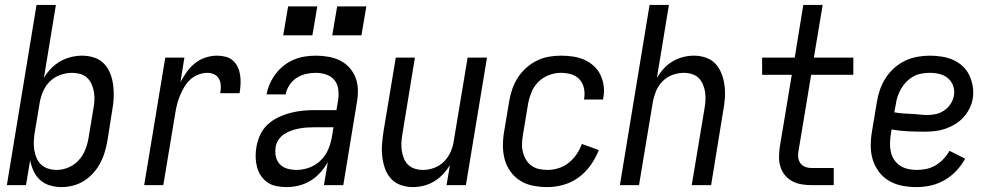

<svg xmlns="http://www.w3.org/2000/svg" viewBox="-20 -755 4040 783"><path d="M230 8Q206 8 183 1Q160 -6 143.5 -21Q127 -36 117 -57.5Q107 -79 103 -102L86 0H8L129 -735H208L159 -437Q171 -458 188 -475.5Q205 -493 226 -505Q247 -517 270 -522.5Q293 -528 315 -528Q341 -528 365 -520Q389 -512 405.5 -494Q422 -476 430.5 -453Q439 -430 442 -404.5Q445 -379 443.5 -353Q442 -327 437 -301L418 -181Q414 -158 407 -134.5Q400 -111 388.5 -89.5Q377 -68 360 -49Q343 -30 322 -17Q301 -4 277.5 2Q254 8 230 8ZM211 -62Q235 -62 259 -72Q283 -82 300.5 -101Q318 -120 327.5 -144Q337 -168 341 -192L361 -312Q364 -329 365 -346.5Q366 -364 363 -380.5Q360 -397 353.5 -412Q347 -427 335 -438Q323 -449 307 -453.5Q291 -458 274 -458Q250 -458 226 -449.5Q202 -441 184 -423.5Q166 -406 156 -383Q146 -360 142 -337L122 -217Q119 -199 118 -181Q117 -163 119.5 -145.5Q122 -128 128.5 -112Q135 -96 147 -84.5Q159 -73 176 -67.5Q193 -62 211 -62Z M568 0 654 -520H732L716 -420Q727 -441 741.5 -461.5Q756 -482 775.5 -497.5Q795 -513 818.5 -520.5Q842 -528 865 -528Q883 -528 900.5 -523.5Q918 -519 930.5 -507.5Q943 -496 950 -480.5Q957 -465 959.5 -447.5Q962 -430 961 -411.5Q960 -393 957 -375H878Q881 -390 880.5 -405Q880 -420 873.5 -432.5Q867 -445 854 -451.5Q841 -458 826 -458Q808 -458 789.5 -451Q771 -444 756.5 -431Q742 -418 732 -401Q722 -384 714.5 -366.5Q707 -349 702.5 -331Q698 -313 695 -295L646 0Z M1149 8Q1128 8 1107.5 4Q1087 0 1071 -11Q1055 -22 1044 -38.5Q1033 -55 1028 -74.5Q1023 -94 1022.5 -115Q1022 -136 1026 -157Q1030 -181 1041 -205Q1052 -229 1071.5 -247Q1091 -265 1115 -276.5Q1139 -288 1164 -294.5Q1189 -301 1213.5 -303.5Q1238 -306 1263 -306H1352L1359 -347Q1362 -369 1359.5 -390.5Q1357 -412 1344 -428Q1331 -444 1310.5 -451Q1290 -458 1268 -458Q1248 -458 1228 -453.5Q1208 -449 1190 -437.5Q1172 -426 1160 -407.5Q1148 -389 1145 -370H1067Q1071 -392 1080.5 -413.5Q1090 -435 1104.5 -454Q1119 -473 1138 -488Q1157 -503 1179 -512Q1201 -521 1223.5 -524.5Q1246 -528 1268 -528Q1294 -528 1319.5 -523.5Q1345 -519 1367 -508Q1389 -497 1405.5 -478.5Q1422 -460 1430.5 -437Q1439 -414 1439.5 -388Q1440 -362 1435 -335L1380 0H1301L1317 -94Q1304 -71 1286 -51Q1268 -31 1245.5 -17.5Q1223 -4 1198 2Q1173 8 1149 8ZM1190 -62Q1216 -62 1242.5 -72Q1269 -82 1289 -102Q1309 -122 1319.5 -148Q1330 -174 1334 -200L1340 -236H1263Q1247 -236 1231.5 -235Q1216 -234 1200 -231Q1184 -228 1168.5 -222.5Q1153 -217 1139 -208Q1125 -199 1115.5 -184.5Q1106 -170 1104 -155Q1101 -135 1105 -116.5Q1109 -98 1121.5 -85Q1134 -72 1152.5 -67Q1171 -62 1190 -62ZM1335 -611 1355 -729H1474L1454 -611ZM1135 -611 1155 -729H1274L1254 -611Z M1664 8Q1638 8 1614 -0.5Q1590 -9 1574 -27Q1558 -45 1550 -68Q1542 -91 1539 -116Q1536 -141 1538 -167Q1540 -193 1544 -219L1594 -520H1672L1621 -208Q1618 -191 1617 -174Q1616 -157 1618.5 -140.5Q1621 -124 1627 -109Q1633 -94 1644.5 -83Q1656 -72 1672 -67Q1688 -62 1705 -62Q1728 -62 1751 -70.5Q1774 -79 1791.5 -97Q1809 -115 1818.5 -137.5Q1828 -160 1831 -183L1887 -520H1966L1880 0H1801L1815 -82Q1803 -62 1786.5 -44.5Q1770 -27 1750 -15Q1730 -3 1707.5 2.5Q1685 8 1664 8Z M2213 8Q2183 8 2154.5 2.5Q2126 -3 2102.5 -17.5Q2079 -32 2062.5 -54.5Q2046 -77 2038.5 -104Q2031 -131 2031 -160.5Q2031 -190 2036 -219L2056 -339Q2060 -364 2068 -388.5Q2076 -413 2090 -435.5Q2104 -458 2124 -476.5Q2144 -495 2168 -507Q2192 -519 2217 -523.5Q2242 -528 2267 -528Q2292 -528 2316.5 -524.5Q2341 -521 2362.5 -511.5Q2384 -502 2401.5 -486Q2419 -470 2429 -449Q2439 -428 2442 -403.5Q2445 -379 2440 -354Q2440 -353 2440 -351.5Q2440 -350 2439 -349H2362Q2362 -350 2362 -350.5Q2362 -351 2362 -352Q2366 -374 2361.5 -395Q2357 -416 2343.5 -431Q2330 -446 2309.5 -452Q2289 -458 2267 -458Q2243 -458 2218 -448.5Q2193 -439 2174.5 -420Q2156 -401 2146.5 -376.5Q2137 -352 2133 -328L2113 -208Q2110 -190 2109 -172Q2108 -154 2112 -137Q2116 -120 2124.5 -105Q2133 -90 2146.5 -80Q2160 -70 2177 -66Q2194 -62 2213 -62Q2235 -62 2257.5 -69Q2280 -76 2299 -91Q2318 -106 2331.5 -126Q2345 -146 2353 -168L2422 -143Q2410 -112 2389.5 -82.5Q2369 -53 2340.5 -32Q2312 -11 2278.5 -1.5Q2245 8 2213 8Z M2508 0 2629 -735H2708L2659 -438Q2671 -458 2687 -475.5Q2703 -493 2723.5 -505Q2744 -517 2766 -522.5Q2788 -528 2810 -528Q2836 -528 2860 -519.5Q2884 -511 2899.5 -493Q2915 -475 2923.5 -452Q2932 -429 2935 -404Q2938 -379 2936 -353Q2934 -327 2929 -301L2880 0H2801L2853 -312Q2856 -329 2857 -346Q2858 -363 2855.5 -379.5Q2853 -396 2846.5 -411Q2840 -426 2829 -437Q2818 -448 2802 -453Q2786 -458 2768 -458Q2746 -458 2722.5 -449.5Q2699 -441 2681.5 -423Q2664 -405 2655 -382.5Q2646 -360 2642 -337L2586 0Z M3289 0Q3268 0 3248 -3.5Q3228 -7 3211 -16Q3194 -25 3181.5 -40Q3169 -55 3163 -74Q3157 -93 3157 -113.5Q3157 -134 3160 -155L3209 -450H3088V-520H3221L3256 -735H3335L3299 -520H3460V-450H3288L3237 -143Q3234 -129 3235 -115.5Q3236 -102 3243 -91Q3250 -80 3262.5 -75Q3275 -70 3289 -70H3380V0Z M3718 8Q3688 8 3659.5 2.5Q3631 -3 3606.5 -17Q3582 -31 3565 -53.5Q3548 -76 3539.5 -103Q3531 -130 3531 -159.5Q3531 -189 3536 -219L3556 -339Q3560 -364 3568.5 -389Q3577 -414 3591.5 -436.5Q3606 -459 3626.5 -477.5Q3647 -496 3671.5 -507.5Q3696 -519 3721.5 -523.5Q3747 -528 3772 -528Q3797 -528 3821.5 -524Q3846 -520 3867.5 -510.5Q3889 -501 3906 -485Q3923 -469 3933 -448Q3943 -427 3947 -402.5Q3951 -378 3947 -353Q3944 -333 3934 -313Q3924 -293 3909 -276.5Q3894 -260 3875 -248.5Q3856 -237 3835.5 -230Q3815 -223 3794 -220.5Q3773 -218 3752 -218Q3718 -218 3683.5 -219.5Q3649 -221 3616 -227L3613 -208Q3610 -189 3609.5 -171Q3609 -153 3613 -135.5Q3617 -118 3626.5 -103.5Q3636 -89 3650.5 -79.5Q3665 -70 3682.5 -66Q3700 -62 3718 -62Q3738 -62 3757.5 -66Q3777 -70 3795 -80.5Q3813 -91 3827.5 -106.5Q3842 -122 3852 -140L3916 -108Q3902 -82 3880.5 -59Q3859 -36 3832 -20.5Q3805 -5 3776 1.5Q3747 8 3718 8ZM3763 -286Q3780 -286 3797.5 -290Q3815 -294 3830.5 -304.5Q3846 -315 3856.5 -331Q3867 -347 3870 -364Q3874 -384 3867.5 -403.5Q3861 -423 3846.5 -435.5Q3832 -448 3812.5 -453Q3793 -458 3772 -458Q3756 -458 3738.5 -455Q3721 -452 3705.5 -443.5Q3690 -435 3677 -422Q3664 -409 3655 -393.5Q3646 -378 3640.5 -361.5Q3635 -345 3633 -328L3627 -297Q3644 -294 3661 -292.5Q3678 -291 3695 -290.5Q3712 -290 3729 -288Q3746 -286 3763 -286Z"/></svg>

Font: Iosevka SS04
Style: Italic
Weight: 400
Italic angle: -9°
Monospace: yes
Designer: Belleve Invis
Foundry: Belleve Invis
Version: Version 19.0.0; ttfautohint (v1.8.4)